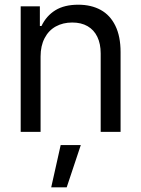

<svg xmlns="http://www.w3.org/2000/svg" viewBox="-20 -557 597 811"><path d="M151.4 0H67.4V-530.3H148.4V-447.3H155.3Q175.8 -490.2 213.9 -513.7Q252 -537.1 310.5 -537.1Q365.2 -537.1 405.3 -515.1Q445.3 -493.2 467.3 -448.2Q489.3 -403.3 489.3 -336.9V0H405.3V-331.1Q405.3 -372.1 391.1 -401.4Q377 -430.7 350.1 -446.3Q323.2 -461.9 285.2 -461.9Q246.1 -461.9 215.8 -445.3Q185.5 -428.7 168.5 -396Q151.4 -363.3 151.4 -318.4ZM236.3 55.7H321.3L261.7 234.4H196.3Z"/></svg>

Font: WEMIX Pretendard Variable
Style: Regular
Weight: 400
Designer: Base glyphs from Inter by Rasmus Andersson; Hangeul glyphs from Noto Sans CJK(Source Han Sans) by Jang Soo-young and Kan
Foundry: Kil Hyung-jin
Version: Version 1.000;Glyphs 3.2 (3208)